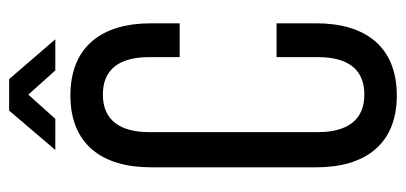

<svg xmlns="http://www.w3.org/2000/svg" viewBox="-254 -627 888 420"><g transform="rotate(-90 190.0 -417.0)"><path d="M193 -799 246 -740H314L227 -841H158L72 -740H140ZM191 -707C84 -707 34 -637 34 -531V-169C34 -63 84 7 191 7C299 7 349 -63 349 -169V-256H275V-165C275 -102 250 -64 193 -64C137 -64 111 -102 111 -165V-535C111 -598 137 -636 193 -636C250 -636 275 -598 275 -535V-468H349V-531C349 -637 299 -707 191 -707Z"/></g></svg>

Font: VL Bebas Neue Regular
Style: Regular
Weight: 400
Designer: Ryoichi Tsunekawa
Foundry: Ryoichi Tsunekawa
Version: Version 001.003